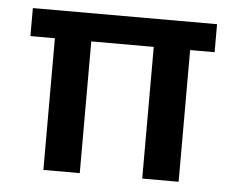

<svg xmlns="http://www.w3.org/2000/svg" viewBox="-42 -545 731 594"><g transform="rotate(5 323.5 -248.0)"><path d="M113 0V-409H37V-496H609V-409H533V0H420V-409H226V0Z"/></g></svg>

Font: Rethink Sans SemiBold
Style: Regular
Weight: 600
Designer: The Rethink Sans project authors (Hans Thiessen). DM Sans designed by Colophon Foundry.
Foundry: Rethink Communications LLC
Version: Version 1.001